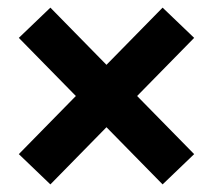

<svg xmlns="http://www.w3.org/2000/svg" viewBox="-20 -589 561 508"><path d="M113.3 -101.1 29.8 -181.2 180.7 -335 29.8 -488.8 113.3 -568.8 261.7 -417.5 410.2 -568.8 493.7 -488.8 342.8 -335 493.7 -181.2 410.2 -101.1 261.7 -252.4Z"/></svg>

Font: Roboto Slab LO
Style: Bold
Weight: 700
Designer: Google
Version: Version 2.000